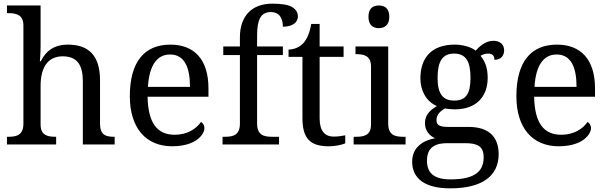

<svg xmlns="http://www.w3.org/2000/svg" viewBox="-20 -790 3324 1050"><path d="M287 0V-42H284C240 -42 202 -50 202 -109V-320C202 -419 240 -482 323 -482C404 -482 433 -432 433 -345V0H607V-42H604C559 -42 527 -51 527 -114V-350C527 -487 465 -546 350 -546C282 -546 233 -516 203 -455H198C198 -455 202 -492 202 -540V-760H18V-718H26C70 -718 108 -709 108 -650V-114C108 -51 71 -42 26 -42H18V0Z M922 10C1001 10 1054 -15 1079 -46C1092 -61 1098 -76 1098 -89C1098 -106 1088 -119 1079 -123C1055 -87 1005 -53 936 -53C840 -53 790 -116 787 -261H1120V-307C1120 -466 1041 -546 912 -546C769 -546 690 -451 690 -264C690 -91 777 10 922 10ZM789 -315C796 -430 837 -492 910 -492C990 -492 1019 -420 1019 -315Z M1506 0V-42H1468C1423 -42 1386 -51 1386 -114V-489H1527V-536H1386V-595C1386 -679 1404 -724 1461 -724C1512 -724 1527 -684 1527 -644C1575 -644 1609 -664 1609 -700C1609 -721 1599 -738 1578 -751C1557 -764 1521 -770 1469 -770C1360 -770 1292 -705 1292 -586V-536H1201V-489H1292V-114C1292 -51 1255 -42 1210 -42H1197V0Z M1779 10C1811 10 1851 2 1868 -6V-50C1847 -46 1828 -43 1804 -43C1757 -43 1728 -74 1728 -142V-479H1859V-536H1728V-659H1682C1673 -608 1659 -575 1636 -551C1613 -528 1582 -519 1558 -519V-479H1634V-145C1634 -30 1678 10 1779 10Z M2052 -636C2083 -636 2109 -653 2109 -698C2109 -745 2083 -760 2052 -760C2020 -760 1995 -745 1995 -698C1995 -653 2020 -636 2052 -636ZM2198 0V-42H2185C2140 -42 2103 -51 2103 -114V-536H1924V-494H1927C1971 -494 2009 -485 2009 -426V-109C2009 -50 1971 -42 1927 -42H1914V0Z M2442 240C2623 240 2707 168 2707 53C2707 -34 2661 -96 2542 -96H2429C2377 -96 2367 -110 2367 -134C2367 -163 2389 -184 2414 -197C2427 -194 2451 -192 2467 -192C2588 -192 2647 -265 2647 -364C2647 -421 2631 -457 2608 -485C2621 -493 2635 -497 2651 -497C2678 -497 2684 -478 2684 -463C2721 -463 2737 -487 2737 -515C2737 -543 2718 -567 2678 -567C2634 -567 2600 -534 2581 -513C2562 -530 2515 -546 2467 -546C2342 -546 2279 -476 2279 -361C2279 -294 2312 -234 2369 -210C2324 -183 2304 -156 2304 -116C2304 -73 2332 -46 2359 -34C2292 -22 2234 17 2234 94C2234 186 2303 240 2442 240ZM2464 -240C2400 -240 2373 -279 2373 -364C2373 -453 2399 -497 2463 -497C2528 -497 2553 -454 2553 -365C2553 -278 2529 -240 2464 -240ZM2444 191C2349 191 2315 153 2315 88C2315 13 2364 -7 2425 -7H2523C2590 -7 2625 9 2625 70C2625 144 2581 191 2444 191Z M3036 10C3115 10 3168 -15 3193 -46C3206 -61 3212 -76 3212 -89C3212 -106 3202 -119 3193 -123C3169 -87 3119 -53 3050 -53C2954 -53 2904 -116 2901 -261H3234V-307C3234 -466 3155 -546 3026 -546C2883 -546 2804 -451 2804 -264C2804 -91 2891 10 3036 10ZM2903 -315C2910 -430 2951 -492 3024 -492C3104 -492 3133 -420 3133 -315Z"/></svg>

Font: Liu Chibing Harmony Marks (Sposobin) Font
Style: Regular
Weight: 400
Designer: Liu Chibing
Foundry: Liu Chibing
Version: Version 1.003